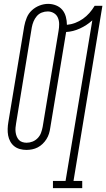

<svg xmlns="http://www.w3.org/2000/svg" viewBox="-20 -765 548 990"><path d="M253 205V168H318L456 -660Q427 -634 392 -618Q357 -602 321 -600L239 -105Q237 -90 232.5 -75.5Q228 -61 219.5 -47.5Q211 -34 199.5 -23Q188 -12 174.5 -5Q161 2 146 5Q131 8 117 8H116Q99 8 82.5 3.5Q66 -1 53.5 -11Q41 -21 33 -35.5Q25 -50 22 -66.5Q19 -83 19.5 -100.5Q20 -118 23 -135L105 -630Q109 -652 118 -674Q127 -696 144.5 -712Q162 -728 184 -736.5Q206 -745 228 -745Q250 -745 269.5 -737Q289 -729 301.5 -714Q314 -699 319.5 -678.5Q325 -658 325 -637Q347 -639 368 -647Q389 -655 407.5 -668Q426 -681 441 -698Q456 -715 468 -735H508L359 168H404V205ZM117 -29Q133 -29 148 -35Q163 -41 174.5 -53Q186 -65 191.5 -80Q197 -95 200 -111L282 -606Q285 -623 285 -640.5Q285 -658 278.5 -673.5Q272 -689 257.5 -697.5Q243 -706 226 -706Q210 -706 195 -700Q180 -694 169.5 -681.5Q159 -669 153 -654.5Q147 -640 144 -624L63 -129Q61 -118 60 -106.5Q59 -95 60.5 -83.5Q62 -72 66 -62Q70 -52 77 -44Q84 -36 95 -32.5Q106 -29 117 -29Z"/></svg>

Font: Iosevka Curly Slab XLtObl
Style: Regular
Weight: 200
Italic angle: -9°
Monospace: yes
Designer: Belleve Invis
Foundry: Belleve Invis
Version: Version 11.1.0; ttfautohint (v1.8.3)